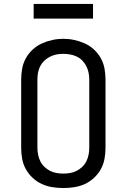

<svg xmlns="http://www.w3.org/2000/svg" viewBox="-20 -942 640 970"><path d="M300 8Q272 8 244 3.5Q216 -1 191 -12.5Q166 -24 145 -43.5Q124 -63 110.5 -87.5Q97 -112 92 -139.5Q87 -167 87 -195V-540Q87 -568 92 -595.5Q97 -623 110.5 -647.5Q124 -672 145 -691.5Q166 -711 191.5 -722.5Q217 -734 244.5 -740Q272 -746 300 -746Q328 -746 355.5 -740Q383 -734 408.5 -722.5Q434 -711 455 -691.5Q476 -672 489.5 -647.5Q503 -623 508 -595.5Q513 -568 513 -540V-195Q513 -167 508 -139.5Q503 -112 489.5 -87.5Q476 -63 455 -43.5Q434 -24 409 -12.5Q384 -1 356 3.5Q328 8 300 8ZM300 -65Q317 -65 334.5 -68Q352 -71 367.5 -79Q383 -87 396 -99.5Q409 -112 416.5 -127.5Q424 -143 427.5 -160.5Q431 -178 431 -195V-540Q431 -558 427.5 -575Q424 -592 416 -608Q408 -624 395.5 -636.5Q383 -649 367 -656.5Q351 -664 333.5 -667Q316 -670 298 -670Q281 -670 264 -666.5Q247 -663 231.5 -655Q216 -647 203.5 -635Q191 -623 183 -607.5Q175 -592 172 -574.5Q169 -557 169 -540V-195Q169 -178 172.5 -160.5Q176 -143 183.5 -127.5Q191 -112 204 -99.5Q217 -87 232.5 -79Q248 -71 265.5 -68Q283 -65 300 -65ZM150 -848V-922H450V-848Z"/></svg>

Font: Iosevka Slab Extended
Style: Regular
Weight: 400
Width: 7
Monospace: yes
Designer: Belleve Invis
Foundry: Belleve Invis
Version: Version 11.1.1; ttfautohint (v1.8.3)